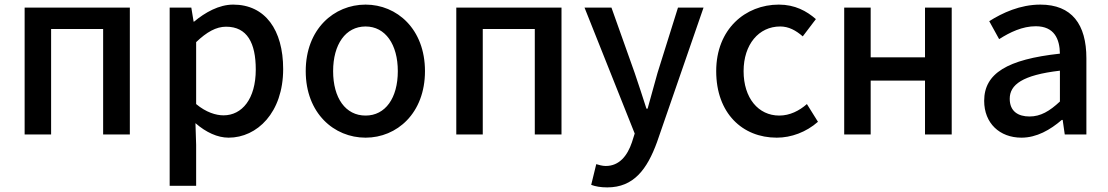

<svg xmlns="http://www.w3.org/2000/svg" viewBox="-20 -584 4815 834"><path d="M87 0H202V-458H428V0H544V-551H87Z M717 223H832V45L829 -49C875 -9 925 14 973 14C1097 14 1210 -95 1210 -284C1210 -454 1132 -564 993 -564C931 -564 871 -530 823 -490H821L811 -551H717ZM951 -83C918 -83 875 -96 832 -132V-401C878 -445 919 -468 962 -468C1054 -468 1091 -397 1091 -282C1091 -154 1031 -83 951 -83Z M1568 14C1704 14 1826 -92 1826 -275C1826 -458 1704 -564 1568 -564C1431 -564 1308 -458 1308 -275C1308 -92 1431 14 1568 14ZM1568 -82C1481 -82 1427 -158 1427 -275C1427 -391 1481 -469 1568 -469C1654 -469 1708 -391 1708 -275C1708 -158 1654 -82 1568 -82Z M1962 0H2077V-458H2303V0H2419V-551H1962Z M2618 230C2733 230 2791 151 2834 33L3036 -551H2925L2836 -267C2822 -217 2807 -163 2793 -112H2788C2771 -164 2754 -218 2737 -267L2636 -551H2519L2737 -4L2725 34C2705 93 2670 137 2611 137C2596 137 2580 132 2570 129L2548 219C2567 226 2589 230 2618 230Z M3354 14C3417 14 3482 -10 3533 -55L3485 -132C3452 -103 3411 -82 3365 -82C3274 -82 3210 -158 3210 -275C3210 -391 3276 -469 3369 -469C3406 -469 3437 -452 3467 -426L3524 -501C3484 -536 3433 -564 3363 -564C3218 -564 3091 -458 3091 -275C3091 -92 3205 14 3354 14Z M3647 0H3762V-234H3998V0H4114V-551H3998V-335H3762V-551H3647Z M4417 14C4483 14 4542 -20 4592 -63H4596L4605 0H4699V-331C4699 -478 4636 -564 4499 -564C4411 -564 4334 -528 4277 -492L4320 -414C4367 -444 4421 -470 4479 -470C4560 -470 4583 -414 4584 -351C4355 -326 4255 -265 4255 -146C4255 -49 4322 14 4417 14ZM4452 -78C4403 -78 4366 -100 4366 -155C4366 -216 4421 -258 4584 -277V-143C4539 -101 4500 -78 4452 -78Z"/></svg>

Font: ChiuKong Gothic CL Medium
Style: Regular
Weight: 500
Designer: Ryoko NISHIZUKA 西塚涼子 (kana, bopomofo & ideographs); Paul D. Hunt (Latin, Greek & Cyrillic); Sandoll Communications 산돌커뮤니
Foundry: Adobe
Version: Version 1.300